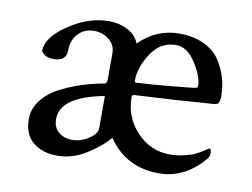

<svg xmlns="http://www.w3.org/2000/svg" viewBox="-56 -503 771 587"><g transform="rotate(10 329.5 -209.5)"><path d="M265.6 -97.7V-198.2Q130.9 -172.9 130.9 -103.5Q130.9 -77.1 147.5 -63Q164.1 -48.8 190.4 -48.8Q216.8 -48.8 241.2 -64.9Q265.6 -81.1 265.6 -97.7ZM453.1 -389.6Q405.3 -389.6 376.5 -345.7Q347.7 -301.8 347.7 -260.7Q347.7 -254.9 353.5 -254.9Q393.6 -256.8 461.9 -263.2Q530.3 -269.5 536.1 -271.5Q541 -272.5 541 -280.3Q541 -306.6 514.6 -348.1Q488.3 -389.6 453.1 -389.6ZM239.3 -425.8Q271.5 -425.8 297.9 -411.6Q324.2 -397.5 333 -373Q385.7 -425.8 457 -425.8Q502 -425.8 535.2 -409.7Q568.4 -393.6 585 -366.7Q601.6 -339.8 608.9 -313.5Q616.2 -287.1 616.2 -258.8Q616.2 -253.9 615.7 -250.5Q615.2 -247.1 614.3 -244.1Q613.3 -241.2 612.8 -239.3Q612.3 -237.3 609.9 -235.8Q607.4 -234.4 606.9 -233.9Q606.4 -233.4 602.5 -232.9Q598.6 -232.4 598.1 -231.9Q597.7 -231.4 593.3 -231.4Q588.9 -231.4 587.9 -231.4Q489.3 -223.6 354.5 -216.8Q346.7 -216.8 346.7 -209Q346.7 -146.5 389.2 -101.6Q431.6 -56.6 492.2 -56.6Q514.6 -56.6 536.6 -62Q558.6 -67.4 570.3 -73.2Q582 -79.1 594.7 -87.4Q607.4 -95.7 608.4 -95.7Q614.3 -95.7 614.3 -83Q614.3 -70.3 607.4 -63.5Q548.8 5.9 468.8 5.9Q366.2 5.9 310.5 -76.2Q287.1 -47.9 243.7 -20.5Q200.2 6.8 152.3 6.8Q107.4 6.8 78.1 -17.1Q48.8 -41 48.8 -88.9Q48.8 -121.1 69.8 -147.9Q90.8 -174.8 124.5 -191.9Q158.2 -209 190.9 -219.2Q223.6 -229.5 256.8 -235.4Q265.6 -236.3 265.6 -250V-332Q265.6 -356.4 245.6 -372.6Q225.6 -388.7 199.2 -388.7Q169.9 -388.7 150.4 -368.7Q130.9 -348.6 130.9 -316.4Q130.9 -282.2 90.8 -282.2Q63.5 -282.2 52.7 -300.8Q52.7 -342.8 114.3 -384.3Q175.8 -425.8 239.3 -425.8Z"/></g></svg>

Font: Crimson Text
Style: Roman
Weight: 400
Version: Version 0.13